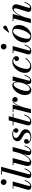

<svg xmlns="http://www.w3.org/2000/svg" viewBox="2000 -2800 810 4850"><g transform="rotate(-90 2405.0 -375.0)"><path d="M158 -687.5Q158 -717 179 -738.5Q200 -760 230 -760Q260.5 -760 281.8 -738.5Q303 -717 303 -687.5Q303 -658 281.8 -636.2Q260.5 -614.5 230 -614.5Q200 -614.5 179 -636.2Q158 -658 158 -687.5ZM283.5 -154.5Q249 -68 212.5 -29Q176 10 118.5 10Q75 10 55 -8Q35 -26 35 -56Q35 -66.5 36.8 -76.2Q38.5 -86 40.5 -94.5L138 -440.5H66.5V-460H246.5L133.5 -54Q131.5 -46 131.5 -37.5Q131.5 -19 149 -19Q177 -19 204.2 -50.5Q231.5 -82 264.5 -161Z M579 -154.5Q544.5 -68 507.8 -29Q471 10 415 10Q371 10 350.5 -8.2Q330 -26.5 330 -56Q330 -68 332 -77.5Q334 -87 336 -94.5L507.5 -730.5H417V-750H616.5L429 -53.5Q426.5 -44.5 426.5 -37Q426.5 -19 444 -19Q472 -19 499.5 -50.5Q527 -82 560 -161Z M837 -460 754 -150Q738.5 -91.5 738.5 -59Q738.5 -26.5 770 -26.5Q789.5 -26.5 817.2 -49.8Q845 -73 874.2 -113.2Q903.5 -153.5 929.2 -205.2Q955 -257 970.5 -314L1008 -460H1117L1007.5 -54.5Q1005.5 -45.5 1005.5 -36.5Q1005.5 -19.5 1021.5 -19.5Q1050.5 -19.5 1078 -50.8Q1105.5 -82 1138 -161L1157 -154.5Q1123 -68 1086 -29Q1049 10 994.5 10Q950.5 10 929.8 -10.2Q909 -30.5 909 -57Q909 -72.5 913.5 -91.5L939 -190.5Q913.5 -138 880.5 -92.2Q847.5 -46.5 810.2 -18.2Q773 10 734 10Q687.5 10 664.8 -10.2Q642 -30.5 638.2 -64.8Q634.5 -99 645 -141L722.5 -440.5H657.5V-460Z M1565 -132Q1565 -88 1538.2 -56.2Q1511.5 -24.5 1468 -7.2Q1424.5 10 1373.5 10Q1326 10 1286 -4Q1246 -18 1222 -44.5Q1198 -71 1198 -108Q1198 -134 1214.5 -153Q1231 -172 1259.5 -172Q1284.5 -172 1300.8 -155.5Q1317 -139 1317 -112Q1317 -84.5 1299.2 -70.2Q1281.5 -56 1258 -56Q1250.5 -56 1243.5 -57Q1262 -34.5 1295 -22.2Q1328 -10 1368 -10Q1395.5 -10 1421.2 -19.8Q1447 -29.5 1463.8 -48.2Q1480.5 -67 1480.5 -94Q1480.5 -126.5 1458.2 -149.5Q1436 -172.5 1403.5 -191.5Q1371 -210.5 1338.5 -230.2Q1306 -250 1283.8 -275.5Q1261.5 -301 1261.5 -338.5Q1261.5 -376 1284.2 -405.8Q1307 -435.5 1347.2 -453Q1387.5 -470.5 1441 -470.5Q1491 -470.5 1524.2 -455.8Q1557.5 -441 1573.8 -419.2Q1590 -397.5 1590 -375Q1590 -345.5 1573.2 -330.8Q1556.5 -316 1535 -316Q1512 -316 1493.8 -331Q1475.5 -346 1475.5 -374Q1475.5 -395.5 1491 -411.8Q1506.5 -428 1531.5 -428.5Q1516 -438 1494.8 -443.8Q1473.5 -449.5 1447 -449.5Q1408 -449.5 1377 -431Q1346 -412.5 1346 -377.5Q1346 -347.5 1368.2 -326.2Q1390.5 -305 1423 -287.2Q1455.5 -269.5 1488.2 -249.5Q1521 -229.5 1543 -201.8Q1565 -174 1565 -132Z M1939.5 -163Q1905.5 -78.5 1862.5 -34.2Q1819.5 10 1757.5 10Q1705 10 1683 -12Q1661 -34 1661 -60.5Q1661 -70.5 1664.2 -86Q1667.5 -101.5 1671.5 -116.5L1758 -440H1664V-460H1763.5L1790.5 -560H1895.5L1868 -460H1959V-440H1862.5L1759 -61.5Q1757.5 -56 1756 -49.2Q1754.5 -42.5 1754.5 -36Q1754.5 -18 1781 -18Q1815.5 -18 1851.8 -54Q1888 -90 1920.5 -169Z M2081 -440.5H2004V-460H2185.5L2149 -309Q2168 -353 2191.5 -389.5Q2215 -426 2243 -447.8Q2271 -469.5 2303 -469.5Q2337 -469.5 2357.8 -450.2Q2378.5 -431 2378.5 -400.5Q2378.5 -372.5 2361.5 -353.2Q2344.5 -334 2316.5 -334Q2290 -334 2272.2 -350Q2254.5 -366 2254.5 -392.5Q2254.5 -414.5 2267.8 -430.5Q2281 -446.5 2303.5 -450.5H2303Q2270 -450.5 2241 -423.5Q2212 -396.5 2187.8 -353.2Q2163.5 -310 2145.2 -261Q2127 -212 2115 -168L2074.5 0H1970.5Z M2943 -154.5Q2909 -68 2872.5 -29Q2836 10 2783.5 10Q2742.5 10 2723.8 -10Q2705 -30 2705 -63.5Q2705 -79.5 2707 -91.5L2712.5 -120.5Q2685 -66 2645.8 -28Q2606.5 10 2558 10Q2490.5 10 2460 -34Q2429.5 -78 2429.5 -152.5Q2429.5 -210 2451 -266.2Q2472.5 -322.5 2508.5 -368.5Q2544.5 -414.5 2588 -442.2Q2631.5 -470 2675.5 -470Q2720.5 -470 2742 -439.2Q2763.5 -408.5 2768 -361L2791.5 -460H2901L2793 -53Q2791 -45 2791 -37Q2791 -19 2808.5 -19Q2836.5 -19 2864 -50.5Q2891.5 -82 2924 -161ZM2753 -336Q2753 -381.5 2739.8 -408.5Q2726.5 -435.5 2697 -435.5Q2674 -435.5 2650.8 -413.8Q2627.5 -392 2606.2 -356Q2585 -320 2568.2 -276.8Q2551.5 -233.5 2542 -189.5Q2532.5 -145.5 2532.5 -108.5Q2532.5 -26.5 2587 -26.5Q2617 -26.5 2646.5 -56.2Q2676 -86 2700 -133.5Q2724 -181 2738.5 -234.5Q2753 -288 2753 -336Z M3364 -129.5Q3342.5 -93 3311.2 -61.2Q3280 -29.5 3238.5 -9.8Q3197 10 3145.5 10Q3069.5 10 3029.5 -33Q2989.5 -76 2989.5 -147Q2989.5 -205.5 3012 -262.8Q3034.5 -320 3074 -367Q3113.5 -414 3164.5 -442Q3215.5 -470 3272 -470Q3315 -470 3346.5 -454Q3378 -438 3395 -414.5Q3412 -391 3412 -367.5Q3412 -337 3393.8 -318.8Q3375.5 -300.5 3349 -300.5Q3325.5 -300.5 3307 -314.5Q3288.5 -328.5 3288.5 -358.5Q3288.5 -384 3305.8 -401Q3323 -418 3346.5 -418Q3357 -418 3366.5 -416Q3351.5 -429.5 3330.8 -437.8Q3310 -446 3286.5 -446Q3251.5 -446 3221.2 -422.2Q3191 -398.5 3166.8 -359.2Q3142.5 -320 3125.2 -273.2Q3108 -226.5 3098.8 -180.2Q3089.5 -134 3089.5 -96.5Q3089.5 -58 3108.8 -37Q3128 -16 3161.5 -16Q3220 -16 3267 -52Q3314 -88 3346 -140.5Z M3579.5 -687.5Q3579.5 -717 3600.5 -738.5Q3621.5 -760 3651.5 -760Q3682 -760 3703.2 -738.5Q3724.5 -717 3724.5 -687.5Q3724.5 -658 3703.2 -636.2Q3682 -614.5 3651.5 -614.5Q3621.5 -614.5 3600.5 -636.2Q3579.5 -658 3579.5 -687.5ZM3705 -154.5Q3670.5 -68 3634 -29Q3597.5 10 3540 10Q3496.5 10 3476.5 -8Q3456.5 -26 3456.5 -56Q3456.5 -66.5 3458.2 -76.2Q3460 -86 3462 -94.5L3559.5 -440.5H3488V-460H3668L3555 -54Q3553 -46 3553 -37.5Q3553 -19 3570.5 -19Q3598.5 -19 3625.8 -50.5Q3653 -82 3686 -161Z M4149 -606 4015.5 -549 4004.5 -562 4097.5 -677Q4117 -702 4142 -698.5Q4167 -695 4177.5 -678.5Q4189 -660 4180.8 -637Q4172.5 -614 4149 -606ZM3914 10Q3835.5 10 3795.5 -33.5Q3755.5 -77 3755.5 -148.5Q3755.5 -212.5 3778.2 -270.5Q3801 -328.5 3840.8 -373.5Q3880.5 -418.5 3931.5 -444.2Q3982.5 -470 4038.5 -470Q4117 -470 4157.5 -425.8Q4198 -381.5 4198 -310Q4198 -246.5 4175.5 -188.8Q4153 -131 4113.5 -86.2Q4074 -41.5 4022.8 -15.8Q3971.5 10 3914 10ZM3910.5 -9.5Q3939 -9.5 3966.8 -34.2Q3994.5 -59 4018.8 -100Q4043 -141 4061.8 -190.5Q4080.5 -240 4091 -290Q4101.5 -340 4101.5 -382.5Q4101.5 -414 4087.2 -432Q4073 -450 4042 -450Q4013.5 -450 3985.8 -425.2Q3958 -400.5 3933.8 -359.5Q3909.5 -318.5 3890.8 -269.2Q3872 -220 3861.5 -169.8Q3851 -119.5 3851 -77Q3851 -46 3865.2 -27.8Q3879.5 -9.5 3910.5 -9.5Z M4363.5 -440.5H4297.5V-460H4476L4425.5 -268.5Q4450.5 -321.5 4482.2 -367.2Q4514 -413 4550 -441.2Q4586 -469.5 4624 -469.5Q4688 -469.5 4709.5 -425.5Q4731 -381.5 4712 -319.5L4634 -58Q4630.5 -48 4630.5 -39.5Q4630.5 -21.5 4647.5 -21.5Q4678.5 -21.5 4705.8 -54.5Q4733 -87.5 4763 -161L4782 -154.5Q4747.5 -66 4709.8 -28Q4672 10 4615 10Q4531 10 4531 -59.5Q4531 -70 4533.2 -81.8Q4535.5 -93.5 4538 -101.5L4603 -310.5Q4620.5 -368.5 4619.8 -401Q4619 -433.5 4587.5 -433.5Q4568 -433.5 4541.8 -410.2Q4515.5 -387 4487.5 -346.8Q4459.5 -306.5 4434.5 -254.8Q4409.5 -203 4393 -146.5L4354.5 0H4247.5Z"/></g></svg>

Font: Bodoni* 11pt Medium
Style: Italic
Weight: 500
Italic angle: -13°
Version: Version 2.3